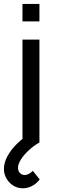

<svg xmlns="http://www.w3.org/2000/svg" viewBox="-38 -748 306 1008"><path d="M82 240.5Q54 240.5 31.5 226.2Q9 212 -4.2 188.8Q-17.5 165.5 -17.5 139Q-17.5 105.5 1.8 70.8Q21 36 53.2 4.8Q85.5 -26.5 125 -49.5L169 0Q138.5 17.5 113 41Q87.5 64.5 72 89Q56.5 113.5 56.5 133.5Q56.5 150 67 160.5Q77.5 171 91.5 171Q102 171 113.2 165Q124.5 159 134.5 149L170.5 194Q153.5 216.5 130 228.5Q106.5 240.5 82 240.5ZM80 -635.5V-727.5H169V-635.5ZM80 0V-540H169V0Z"/></svg>

Font: Manrope ExtraLight Medium
Style: Regular
Weight: 500
Version: Version 4.504